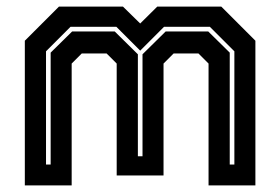

<svg xmlns="http://www.w3.org/2000/svg" viewBox="-20 -560 846 580"><path d="M55 0V-437L158 -540H351.5L403.5 -489L455 -540H648.5L751.5 -437V0H610V-368L579.5 -398.5H504.5L474 -368V-30H332.5V-368L302 -398.5H227L196.5 -368V0ZM119 -63H133V-401L198 -465H326.5L396.5 -396V-88H410.5V-396L480.5 -465H609L674 -401V-63H688V-405L614 -479H475.5L403.5 -407L331.5 -479H193L119 -405Z"/></svg>

Font: Tourney Thin
Style: Bold
Weight: 700
Version: Version 1.015